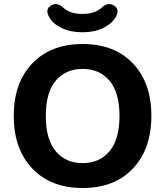

<svg xmlns="http://www.w3.org/2000/svg" viewBox="-20 -935 829 964"><path d="M395 9Q235 9 142 -89Q49 -187 49 -353Q49 -519 142 -616.5Q235 -714 395 -714Q555 -714 647.5 -616.5Q740 -519 740 -353Q740 -187 647.5 -89Q555 9 395 9ZM395 -116Q480 -116 530 -176Q580 -236 580 -353Q580 -470 530 -529.5Q480 -589 395 -589Q310 -589 260 -530Q210 -471 210 -353Q210 -235 260 -175.5Q310 -116 395 -116ZM394 -773Q334 -773 290 -794Q246 -815 227 -849Q205 -888 235.5 -907Q266 -926 297 -897Q332 -865 394 -865Q456 -865 491 -897Q522 -926 552.5 -907Q583 -888 561 -849Q542 -816 498 -794.5Q454 -773 394 -773Z"/></svg>

Font: Nunito VF Beta Light
Style: Regular
Weight: 300
Designer: Vernon Adams
Foundry: newtypography
Version: Version 3.001